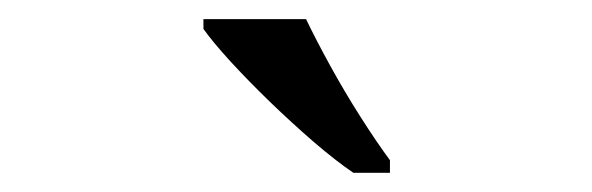

<svg xmlns="http://www.w3.org/2000/svg" viewBox="-20 -786 617 200"><path d="M386.2 -619.1V-606H348.1Q330.1 -618.2 307.1 -637.9Q284.2 -657.7 261.2 -679.9Q238.3 -702.1 219.7 -722.4Q201.2 -742.7 191.9 -755.9V-766.1H298.8Q309.1 -744.6 324 -717.5Q338.9 -690.4 355.5 -664.3Q372.1 -638.2 386.2 -619.1Z"/></svg>

Font: Koh Santepheap
Style: Regular
Weight: 400
Designer: Danh Hong
Version: Version 2.002; ttfautohint (v1.8.3)